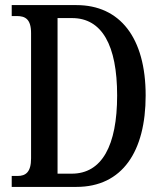

<svg xmlns="http://www.w3.org/2000/svg" viewBox="-20 -734 637 754"><path d="M26 0H280C461 0 552 -140 552 -359C552 -586 451 -714 280 -714H26V-671H46C79 -671 102 -659 102 -604V-112C102 -58 81 -43 49 -43H26ZM262 -52H206V-663H263C380 -663 440 -557 440 -359C440 -162 380 -52 262 -52Z"/></svg>

Font: Noto Serif Armenian ExtraCondensed Medium
Style: Regular
Weight: 500
Width: 2
Designer: Monotype Design Team
Foundry: Monotype Imaging Inc.
Version: Version 2.008